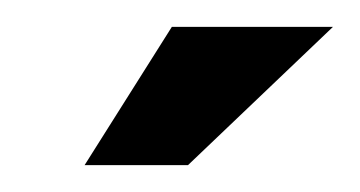

<svg xmlns="http://www.w3.org/2000/svg" viewBox="-20 -672 268 143"><path d="M43 -549 108 -652H228L120 -549Z"/></svg>

Font: Alumni Sans ExtraBold
Style: Italic
Weight: 800
Italic angle: -8°
Designer: Robert E. Leuschke
Foundry: Robert E. Leuschke
Version: Version 1.016